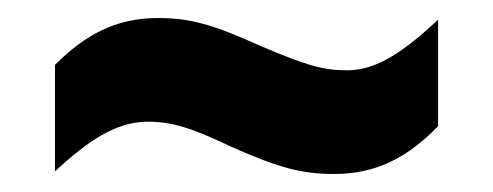

<svg xmlns="http://www.w3.org/2000/svg" viewBox="-20 -430 547 213"><path d="M41 -358V-240C77 -273 108 -295 144 -295C171 -295 193 -288 237 -267C291 -243 316 -237 351 -237C398 -237 433 -256 466 -290V-408C429 -374 399 -352 365 -352C337 -352 319 -358 269 -379C216 -403 191 -410 155 -410C108 -410 74 -391 41 -358Z"/></svg>

Font: Noto Sans Gurmukhi UI Condensed ExtraBold
Style: Regular
Weight: 800
Width: 3
Designer: Jelle Bosma - Monotype Design Team
Foundry: Monotype Imaging Inc.
Version: Version 2.004